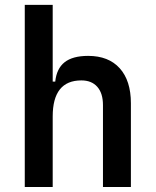

<svg xmlns="http://www.w3.org/2000/svg" viewBox="-20 -752 626 772"><path d="M394 0V-329.6Q394 -377 371.3 -402.8Q348.6 -428.7 307.1 -428.7Q191.9 -428.7 191.9 -283.7L161.6 -423.8H202.1Q207.5 -476.1 239.7 -501.7Q272 -527.3 334.5 -527.3Q416.5 -527.3 461.4 -477.5Q506.3 -427.7 506.3 -336.9V0ZM79.6 0V-732.4H191.9V0Z"/></svg>

Font: Cascadia Code Medium
Style: Regular
Weight: 500
Monospace: yes
Designer: Aaron Bell
Foundry: Saja Typeworks
Version: Version 2407.024